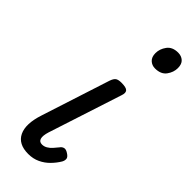

<svg xmlns="http://www.w3.org/2000/svg" viewBox="-264 -828 876 876"><g transform="rotate(45 174.0 -389.5)"><path d="M142 16Q78 16 56.5 -28.5Q35 -73 61 -152L168 -483Q175 -503 184.5 -509Q194 -515 213 -515Q244 -515 252.5 -505.5Q261 -496 254 -476L138 -119Q129 -90 133.5 -74.5Q138 -59 156 -59Q169 -59 181 -66Q193 -73 203 -84.5Q213 -96 222 -107Q228 -116 238.5 -119Q249 -122 264 -112Q280 -102 281 -91.5Q282 -81 276 -70Q263 -48 243.5 -28Q224 -8 198.5 4Q173 16 142 16ZM275 -669Q255 -669 241 -682Q227 -695 227 -720Q227 -747 244.5 -771Q262 -795 299 -795Q320 -795 334 -782.5Q348 -770 348 -744Q348 -717 330.5 -693Q313 -669 275 -669Z"/></g></svg>

Font: Playwrite DK Loopet
Style: Regular
Weight: 400
Designer: Veronika Burian, José Scaglione
Foundry: TypeTogether
Version: Version 1.002